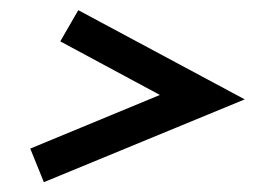

<svg xmlns="http://www.w3.org/2000/svg" viewBox="-20 -414 534 387"><path d="M41 -114.5 302.3 -222.6 101.5 -330.6 137.8 -393.5 473.3 -213.7 68.4 -46.8Z"/></svg>

Font: Playfair Micro SmCond SmLight
Style: Italic
Weight: 360
Width: 4
Italic angle: -15.6°
Designer: Claus Eggers Sørensen
Foundry: Claus Eggers Sørensen
Version: Version 2.203;Glyphs 3.3 (3326)